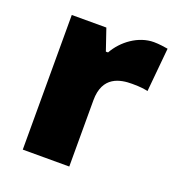

<svg xmlns="http://www.w3.org/2000/svg" viewBox="-108 -703 685 741"><g transform="rotate(20 234.5 -332.5)"><path d="M400 -614C337 -614 277 -570 247 -516H238L208 -604H66V-51H257V-323C257 -423 328 -434 376 -434C411 -434 428 -431 441 -428L458 -608C447 -610 421 -614 400 -614Z"/></g></svg>

Font: Noto Sans Tamil UI Black
Style: Regular
Weight: 900
Designer: Jelle Bosma - Monotype Design Team
Foundry: Monotype Imaging Inc.
Version: Version 2.004